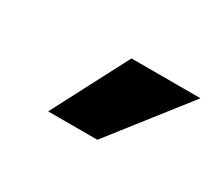

<svg xmlns="http://www.w3.org/2000/svg" viewBox="-44 -821 335 294"><g transform="rotate(30 123.0 -674.0)"><path d="M54 -607 124 -741H246L141 -607Z"/></g></svg>

Font: Argentum Sans
Style: Italic
Weight: 400
Italic angle: -11.3099°
Designer: Julieta Ulanovsky, Owen Earl, Rasmus Andersson, Cristiano Sobral
Foundry: The Argentum Sans Project Authors
Version: Version 3.131; ttfautohint (v1.8.4.7-5d5b-dirty)